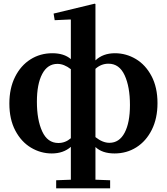

<svg xmlns="http://www.w3.org/2000/svg" viewBox="-20 -826 909 1046"><path d="M31 -262Q31 -345 62 -407Q93 -469 146 -502.5Q199 -536 265 -536Q329 -536 366 -504V-718L364 -720L278 -716L272 -752L496 -806L500 -804V-497Q541 -536 606 -536Q667 -536 720 -504.5Q773 -473 805.5 -411.5Q838 -350 838 -264Q838 -181 807 -119Q776 -57 723 -23.5Q670 10 604 10Q537 10 500 -25V153L580 156V200H286V156L366 153V-26Q325 10 262 10Q202 10 149 -21.5Q96 -53 63.5 -114.5Q31 -176 31 -262ZM298 -47Q336 -47 366 -73V-449Q329 -478 293 -478Q239 -478 210 -423Q181 -368 181 -272Q181 -173 210 -110Q239 -47 298 -47ZM576 -48Q630 -48 659 -103Q688 -158 688 -254Q688 -353 659 -416Q630 -479 571 -479Q531 -479 500 -451V-79Q539 -48 576 -48Z"/></svg>

Font: Minipax
Style: Bold
Weight: 600
Designer: Raphaël Ronot, Igor Stepanchenko (Cyrillic)
Foundry: steppetype
Version: Version 1.002